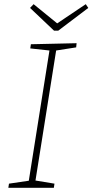

<svg xmlns="http://www.w3.org/2000/svg" viewBox="-20 -900 443 920"><path d="M345 -673 249 -658 150 -35 241 -20 238 0H20L23 -20L118 -34L217 -658L125 -668L128 -688L347 -693ZM391 -880 403 -862 259 -753H239L124 -862L141 -880L254 -788Z"/></svg>

Font: Bitter ExtraLight
Style: Italic
Weight: 200
Italic angle: -9°
Designer: Sol Matas, and Bitter project Authors
Foundry: Sol Matas
Version: Version 2.001